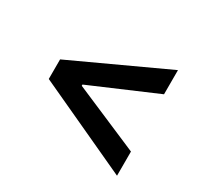

<svg xmlns="http://www.w3.org/2000/svg" viewBox="-120 -723 913 868"><g transform="rotate(30 336.5 -288.5)"><path d="M579.2 -13.1 93.4 -237.6V-339.8L579.2 -564.3V-438.2L237.9 -291.9V-285.5L579.2 -139.2Z"/></g></svg>

Font: Linik Sans SemiBold
Style: Regular
Weight: 600
Designer: Rasmus Andersson (font), Cristiano Sobral (main changes)
Foundry: rsms
Version: Version 3.018;June 1, 2022;FontCreator 14.0.0.2814 64-bit; t